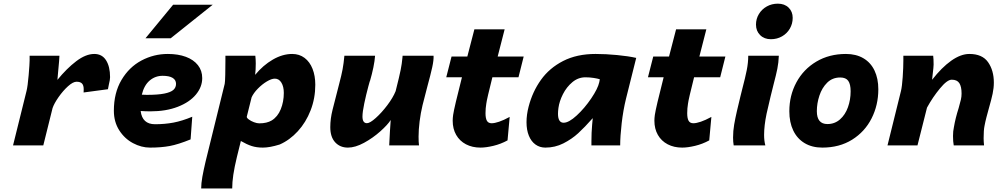

<svg xmlns="http://www.w3.org/2000/svg" viewBox="-20 -805 5535 1063"><path d="M52.2 0 127 -301.8Q133.3 -326.7 138.7 -389.4Q144 -452.1 144 -470.2V-496.6H309.1Q309.1 -482.4 301.8 -407.2L297.9 -362.8Q349.1 -425.8 402.1 -466.1Q455.1 -506.3 502 -506.3Q544.9 -506.3 567.1 -471.4Q589.4 -436.5 589.4 -377.4Q589.4 -363.8 583 -338.4Q579.6 -321.8 577.6 -311L442.9 -293L443.4 -311Q443.4 -332.5 434.1 -342.5Q424.8 -352.5 403.8 -352.5Q384.3 -352.5 356.4 -327.4Q328.6 -302.2 304.2 -267.3Q279.8 -232.4 271 -206.5L219.7 0Z M810.5 12.2Q762.7 12.2 716.3 -12.5Q669.9 -37.1 640.1 -83.7Q610.4 -130.4 610.4 -191.9Q610.4 -291 652.6 -362.3Q694.8 -433.6 763.2 -470Q831.5 -506.3 909.2 -506.3Q965.8 -506.3 1008.8 -490.5Q1051.8 -474.6 1075.7 -444.3Q1099.6 -414.1 1099.6 -372.6Q1099.6 -323.7 1064.7 -281.5Q1029.8 -239.3 964.6 -213.9Q899.4 -188.5 812.5 -188.5Q785.6 -188.5 758.8 -190.4Q767.6 -117.2 838.4 -117.2Q892.1 -117.2 940.2 -126.2Q988.3 -135.3 1044.4 -158.7L1035.2 -33.2Q966.8 -5.4 919.4 3.4Q872.1 12.2 810.5 12.2ZM793 -279.8Q854 -279.8 889.4 -286.9Q924.8 -293.9 939.7 -307.1Q954.6 -320.3 954.6 -340.8Q954.6 -362.3 935.8 -373.8Q917 -385.3 880.4 -385.3Q839.4 -385.3 808.6 -359.1Q777.8 -333 765.1 -280.8Q783.7 -279.8 793 -279.8ZM1157.7 -778.8 925.3 -593.3H785.6L938.5 -778.8Z M1396 -453.1Q1396 -418 1392.6 -390.6Q1436.5 -443.8 1490.5 -475.1Q1544.4 -506.3 1597.7 -506.3Q1637.2 -506.3 1666.3 -484.4Q1695.3 -462.4 1710.4 -423.8Q1725.6 -385.3 1725.6 -335.9Q1725.6 -260.7 1699.7 -194.1Q1673.8 -127.4 1628.9 -78.4Q1584 -29.3 1528.3 -4.9Q1473.6 12.2 1435.5 12.2Q1400.4 12.2 1373.3 3.4Q1346.2 -5.4 1313.5 -24.4L1291.5 64.5Q1277.8 121.6 1271.7 162.8Q1265.6 204.1 1265.6 238.3H1093.8Q1093.8 210.9 1100.3 174.1Q1106.9 137.2 1118.2 89.4L1224.1 -340.8Q1226.1 -349.6 1227.1 -390.6Q1228 -431.6 1228 -466.8V-496.6H1393.6Q1396 -476.1 1396 -453.1ZM1415.5 -122.1Q1457.5 -122.1 1484.4 -138.2Q1517.6 -158.7 1534.4 -200.2Q1551.3 -241.7 1551.3 -290.5Q1551.3 -325.7 1537.8 -347.7Q1524.4 -369.6 1501.5 -369.6Q1483.4 -369.6 1457.3 -354Q1431.2 -338.4 1407.5 -314.2Q1383.8 -290 1373 -266.1L1346.2 -158.7Q1345.7 -152.3 1357.4 -143.6Q1369.1 -134.8 1386 -128.4Q1402.8 -122.1 1415.5 -122.1Z M2143.1 -140.6Q2126.5 -114.3 2085.4 -77.6Q2044.4 -41 1995.6 -14.4Q1946.8 12.2 1906.2 12.2Q1862.8 12.2 1835.7 -17.1Q1808.6 -46.4 1808.6 -101.1Q1808.6 -147.5 1821.3 -197.8L1857.9 -340.8Q1870.6 -388.7 1876.7 -421.1Q1882.8 -453.6 1886.7 -496.6H2056.6Q2052.7 -439.9 2026.9 -351.1Q2032.2 -374.5 2019.5 -327.4Q2006.8 -280.3 1996.8 -232.7Q1986.8 -185.1 1986.8 -159.7Q1986.8 -123 2011.7 -123Q2028.3 -123 2060.5 -151.9Q2092.8 -180.7 2124.3 -222.4Q2155.8 -264.2 2170.4 -300.3Q2191.4 -383.3 2198.2 -417.7Q2205.1 -452.1 2208 -484.9Q2208 -488.8 2209 -496.6H2380.4Q2381.8 -472.7 2373 -432.6Q2364.3 -392.6 2345.7 -324.7Q2328.1 -258.3 2319.3 -222.2Q2309.1 -179.7 2303.2 -133.3Q2297.4 -86.9 2297.4 -48.8Q2297.4 -17.6 2299.8 0H2134.8Q2135.7 -23.9 2138.7 -75.2Q2141.6 -126.5 2143.1 -140.6Z M2640.1 12.2Q2594.7 12.2 2559.8 -6.1Q2524.9 -24.4 2505.6 -58.1Q2486.3 -91.8 2486.3 -136.7Q2486.3 -150.9 2488.8 -168.9Q2494.6 -209 2537.6 -377.4H2450.7L2480 -492.2H2567.4L2606.4 -642.6H2773.9L2735.4 -492.2H2879.4L2850.6 -377.4H2706.1Q2675.3 -255.4 2672.4 -231.4Q2668 -205.6 2668 -178.2Q2668 -149.9 2675.8 -136.2Q2683.6 -122.6 2702.1 -122.6Q2718.3 -122.6 2743.4 -131.1Q2768.6 -139.6 2801.8 -157.7L2790 -27.8Q2752.4 -7.3 2711.7 2.4Q2670.9 12.2 2640.1 12.2Z M3254.4 -22Q3254.4 -71.3 3258.3 -113.8L3261.7 -150.9Q3217.3 -100.6 3181.4 -67.6Q3145.5 -34.7 3099.1 -11.2Q3052.7 12.2 2999.5 12.2Q2968.3 12.2 2944.6 -4.9Q2920.9 -22 2908 -53.7Q2895 -85.4 2895 -128.4Q2895 -169.9 2906.7 -214.8Q2928.2 -297.4 2974.9 -362.8Q3021.5 -428.2 3097.7 -467.3Q3173.8 -506.3 3277.3 -506.3Q3334 -506.3 3397 -500.2Q3460 -494.1 3502.4 -484.4L3445.8 -258.3Q3430.2 -194.8 3421.9 -122.6Q3413.6 -50.3 3413.6 0H3254.4ZM3221.2 -377Q3181.2 -377 3148.9 -350.1Q3116.7 -323.2 3096.7 -283.7Q3076.7 -244.1 3071.8 -207.5Q3069.3 -189 3069.3 -175.3Q3069.3 -125.5 3100.6 -125.5Q3129.4 -125.5 3173.1 -165.8Q3216.8 -206.1 3253.4 -260.3Q3290 -314.5 3297.9 -350.1L3300.8 -366.2Q3288.6 -370.1 3266.8 -373.5Q3245.1 -377 3221.2 -377Z M3756.8 12.2Q3711.4 12.2 3676.5 -6.1Q3641.6 -24.4 3622.3 -58.1Q3603 -91.8 3603 -136.7Q3603 -150.9 3605.5 -168.9Q3611.3 -209 3654.3 -377.4H3567.4L3596.7 -492.2H3684.1L3723.1 -642.6H3890.6L3852.1 -492.2H3996.1L3967.3 -377.4H3822.8Q3792 -255.4 3789.1 -231.4Q3784.7 -205.6 3784.7 -178.2Q3784.7 -149.9 3792.5 -136.2Q3800.3 -122.6 3818.8 -122.6Q3835 -122.6 3860.1 -131.1Q3885.3 -139.6 3918.5 -157.7L3906.7 -27.8Q3869.1 -7.3 3828.4 2.4Q3787.6 12.2 3756.8 12.2Z M4286.6 -784.7Q4323.7 -784.7 4346.2 -762.7Q4368.7 -740.7 4368.7 -706.1Q4368.7 -673.8 4353 -646.7Q4337.4 -619.6 4309.8 -603.8Q4282.2 -587.9 4248 -587.9Q4211.4 -587.9 4188.5 -610.6Q4165.5 -633.3 4165.5 -668.9Q4165.5 -700.7 4181.6 -727.3Q4197.8 -753.9 4225.3 -769.3Q4252.9 -784.7 4286.6 -784.7ZM4263.7 -340.8Q4250 -288.1 4246.1 -270L4224.1 -175.3Q4210.4 -108.9 4210.4 -58.1Q4210.4 -24.9 4217.3 0H4042Q4038.6 -20 4038.6 -43.5Q4038.6 -80.1 4044.7 -115.2Q4050.8 -150.4 4060.1 -190.9L4079.1 -270.5L4089.8 -313.5Q4106 -375 4114.3 -416.5Q4122.6 -458 4122.6 -496.6H4292Q4290.5 -458 4283.7 -424.3Q4276.9 -390.6 4263.7 -340.8Z M4663.6 -506.3Q4719.7 -506.3 4760.3 -482.4Q4800.8 -458.5 4821.8 -414.3Q4842.8 -370.1 4842.8 -310.5Q4842.8 -223.1 4805.4 -149.4Q4768.1 -75.7 4697.8 -31.7Q4627.4 12.2 4532.7 12.2Q4476.1 12.2 4434.8 -12.5Q4393.6 -37.1 4371.8 -82.5Q4350.1 -127.9 4350.1 -189Q4350.1 -276.4 4389.2 -348.9Q4428.2 -421.4 4499.5 -463.9Q4570.8 -506.3 4663.6 -506.3ZM4502.4 -189.5Q4502.4 -118.2 4561 -118.2Q4601.1 -118.2 4630.4 -143.8Q4659.7 -169.4 4674.6 -211.2Q4689.5 -252.9 4689.5 -299.3Q4689.5 -338.9 4676.3 -357.4Q4663.1 -376 4631.8 -376Q4588.9 -376 4559.8 -347.4Q4530.8 -318.8 4516.6 -275.6Q4502.4 -232.4 4502.4 -189.5Z M5256.3 -52.2Q5256.3 -79.1 5261.2 -100.6Q5269.5 -150.4 5287.6 -207Q5296.4 -237.8 5300 -253.7Q5303.7 -269.5 5303.7 -287.1Q5303.7 -325.7 5291.3 -344.7Q5278.8 -363.8 5249 -363.8Q5224.1 -363.8 5184.1 -315.4Q5144 -267.1 5112.3 -209L5059.6 0H4893.6L4968.3 -301.8Q4974.1 -325.2 4977.8 -378.4Q4981.4 -431.6 4981.4 -470.2V-496.6H5146.5Q5148.9 -479 5148.9 -447.8Q5148.9 -440.4 5147.5 -427Q5146 -413.6 5144.5 -400.4Q5143.6 -390.1 5142.3 -380.9Q5141.1 -371.6 5140.6 -363.3Q5193.4 -431.2 5246.3 -468.8Q5299.3 -506.3 5346.7 -506.3Q5418.5 -506.3 5450.4 -460.7Q5482.4 -415 5482.4 -347.7Q5482.4 -317.9 5475.6 -285.9Q5468.8 -253.9 5454.6 -204.6Q5447.8 -180.7 5441.2 -155Q5434.6 -129.4 5430.7 -107.9Q5425.8 -84.5 5425.8 -40Q5425.8 -22.9 5428.2 0H5260.3Q5256.3 -21 5256.3 -52.2Z"/></svg>

Font: Lesson One Extra
Style: Italic
Weight: 800
Italic angle: -14°
Designer: But Ko, Victor Gaultney, Annie Olsen, Julie Remington, Don Collingsworth, Eric Hays, Becca Hirsbrunner
Version: Version 1.100